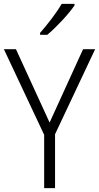

<svg xmlns="http://www.w3.org/2000/svg" viewBox="-20 -967 509 987"><path d="M363 -939V-947H297C271 -902 225 -842 186 -798V-788H223C270 -827 334 -896 363 -939ZM235 -337 62 -714H0L207 -274V0H263V-277L469 -714H407Z"/></svg>

Font: Noto Sans Gujarati SemiCondensed Light
Style: Regular
Weight: 300
Width: 4
Designer: Jelle Bosma - Monotype Design Team, Universal Thirst
Foundry: Monotype Imaging Inc.
Version: Version 2.106